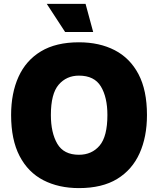

<svg xmlns="http://www.w3.org/2000/svg" viewBox="-20 -955 811 985"><path d="M385 10Q281 10 202.5 -30.5Q124 -71 80.5 -154.5Q37 -238 37 -365Q37 -477 75 -561Q113 -645 190 -691.5Q267 -738 385 -738Q490 -738 568.5 -697.5Q647 -657 690.5 -574.5Q734 -492 734 -365Q734 -253 696 -168.5Q658 -84 581 -37Q504 10 385 10ZM385 -161Q451 -161 491 -208Q531 -255 531 -365Q531 -456 497.5 -511.5Q464 -567 385 -567Q321 -567 281 -520.5Q241 -474 241 -365Q241 -274 274 -217.5Q307 -161 385 -161ZM314 -791 220 -935H419L458 -791Z"/></svg>

Font: BDO Grotesk Black
Style: Regular
Weight: 900
Designer: Deni Anggara
Foundry: Lokal Container
Version: Version 2.000